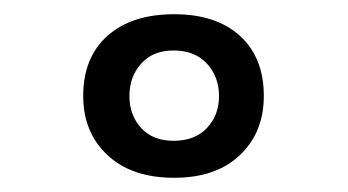

<svg xmlns="http://www.w3.org/2000/svg" viewBox="-20 -758 490 270"><path d="M97 -623Q97 -677 131 -707.5Q165 -738 225 -738Q284 -738 317.5 -707.5Q351 -677 351 -623Q351 -572 317.5 -540Q284 -508 225 -508Q165 -508 131 -540Q97 -572 97 -623ZM288 -623Q288 -650 271 -668.5Q254 -687 224 -687Q195 -687 178.5 -668.5Q162 -650 162 -623Q162 -596 178.5 -578Q195 -560 224 -560Q254 -560 271 -578Q288 -596 288 -623Z"/></svg>

Font: Cafe24 ClassicType
Style: Regular
Weight: 400
Designer: Cafe24 thkim, hmlim, mnelim & 4IR
Foundry: Cafe24
Version: Version 1.000